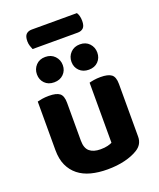

<svg xmlns="http://www.w3.org/2000/svg" viewBox="-160 -969 896 1082"><g transform="rotate(-20 288.0 -428.5)"><path d="M130 -767Q126 -776 121.5 -789.5Q117 -803 117 -818Q117 -848 129.5 -860Q142 -872 163 -872H434Q447 -852 447 -821Q447 -791 434.5 -779Q422 -767 401 -767ZM520 -100Q520 -53 479 -28Q447 -8 400 3.5Q353 15 296 15Q242 15 198 3.5Q154 -8 122.5 -33Q91 -58 73.5 -96Q56 -134 56 -188V-479Q67 -482 85 -485Q103 -488 125 -488Q170 -488 189.5 -473Q209 -458 209 -416V-189Q209 -144 232 -124.5Q255 -105 297 -105Q323 -105 340.5 -109.5Q358 -114 367 -119V-479Q377 -482 395 -485Q413 -488 435 -488Q480 -488 500 -473Q520 -458 520 -416ZM259 -624Q259 -592 237.5 -570.5Q216 -549 181 -549Q146 -549 125 -570.5Q104 -592 104 -624Q104 -656 125 -678.5Q146 -701 181 -701Q216 -701 237.5 -678.5Q259 -656 259 -624ZM466 -624Q466 -592 445 -570.5Q424 -549 389 -549Q354 -549 332.5 -570.5Q311 -592 311 -624Q311 -656 332.5 -678.5Q354 -701 389 -701Q424 -701 445 -678.5Q466 -656 466 -624Z"/></g></svg>

Font: Baloo Chettan 2
Style: Bold
Weight: 700
Designer: Maithili Shingre, Unnati Kotecha and Ek Type
Foundry: Ek Type
Version: Version 1.640;hotconv 1.0.111;makeotfexe 2.5.65597; ttfautoh